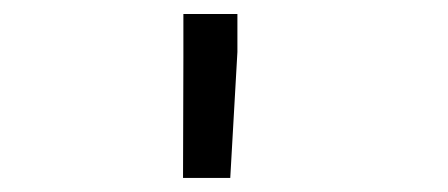

<svg xmlns="http://www.w3.org/2000/svg" viewBox="-20 -770 640 274"><path d="M241.7 -750H318.8V-695.8L308.6 -516.1H241.2L241.7 -688Z"/></svg>

Font: RobotoMono-Regular
Style: Regular
Weight: 400
Designer: Google
Version: Version 2.000985; 2015; ttfautohint (v1.3)